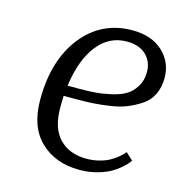

<svg xmlns="http://www.w3.org/2000/svg" viewBox="-84 -586 635 672"><g transform="rotate(15 233.5 -250.0)"><path d="M432 -69Q430 -66 426 -60.5Q422 -55 407 -41.5Q392 -28 374 -17.5Q356 -7 326 1.5Q296 10 262 10Q174 10 120 -42Q66 -94 66 -192Q66 -335 135 -422.5Q204 -510 316 -510Q386 -510 426.5 -472Q467 -434 467 -378Q467 -344 454.5 -318Q442 -292 418 -276Q394 -260 368 -249.5Q342 -239 307.5 -234Q273 -229 246.5 -227.5Q220 -226 187 -226H142Q141 -212 141 -183Q141 -108 177.5 -71Q214 -34 275 -34Q300 -34 322.5 -40Q345 -46 359.5 -54.5Q374 -63 385 -72Q396 -81 401 -87L406 -93ZM307 -467Q243 -467 201 -413.5Q159 -360 146 -264H189Q221 -264 246.5 -266Q272 -268 303 -275Q334 -282 354 -294Q374 -306 388 -328.5Q402 -351 402 -382Q402 -419 377 -443Q352 -467 307 -467Z"/></g></svg>

Font: Arsenal
Style: Italic
Weight: 400
Italic angle: -9.10001°
Designer: Andrij Shevchenko
Foundry: Stairsfor
Version: Version 2.001;PS 002.001;hotconv 1.0.88;makeotf.lib2.5.64775